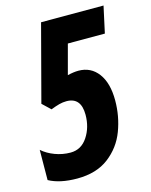

<svg xmlns="http://www.w3.org/2000/svg" viewBox="-110 -786 680 867"><g transform="rotate(-15 229.5 -352.0)"><path d="M11 -18 12 -159Q37 -137 72 -124Q107 -111 144 -111Q194 -111 223.5 -155.5Q253 -200 253 -259Q253 -340 185 -340Q168 -340 151 -335.5Q134 -331 111 -322L73 -358L167 -714H459L432 -590H259L222 -452Q251 -459 273 -459Q331 -459 365 -413.5Q399 -368 399 -287Q399 -213 373.5 -145.5Q348 -78 290.5 -34Q233 10 143 10Q62 10 11 -18Z"/></g></svg>

Font: Noto Sans Display Ex Bold Cond
Style: Italic
Weight: 800
Width: 3
Italic angle: -12°
Designer: Monotype Design team
Foundry: Monotype Imaging Inc.
Version: Version 1.000